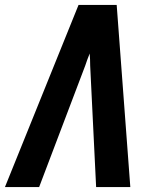

<svg xmlns="http://www.w3.org/2000/svg" viewBox="-29 -755 649 775"><path d="M-9 0 288 -735H442L497 0H359L335 -490Q335 -502 334.5 -514.5Q334 -527 333 -539Q328 -527 323.5 -514.5Q319 -502 315 -490L129 0Z"/></svg>

Font: Iosevka Aile Extrabold Oblique
Style: Regular
Weight: 800
Italic angle: -9°
Designer: Belleve Invis
Foundry: Belleve Invis
Version: Version 31.1.0; ttfautohint (v1.8.4)